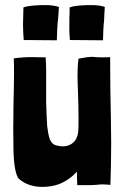

<svg xmlns="http://www.w3.org/2000/svg" viewBox="-20 -727 490 753"><path d="M146 6C167 6 189 3 209 -4C229 -11 262 -30 281 -54C282 -45 282 -36 282 -29L283 -1H314C354 0 370 -4 378 -4C386 -4 406 -3 413 -2C415 -58 416 -112 416 -166C416 -197 415 -227 415 -257C413 -339 412 -421 412 -503C402 -502 392 -502 383 -502C367 -502 354 -503 343 -504C329 -504 313 -502 288 -497C285 -475 284 -455 284 -430C284 -410 285 -388 286 -361C287 -334 288 -292 288 -262C288 -245 288 -228 287 -214C285 -182 269 -163 246 -156C240 -154 233 -153 227 -153C223 -153 220 -153 216 -154C188 -157 184 -165 176 -179C170 -194 167 -218 165 -233C164 -246 161 -311 161 -328V-364V-450C161 -469 160 -487 159 -502C141 -502 124 -503 106 -503C84 -503 61 -502 34 -498C35 -482 35 -461 35 -438C35 -400 34 -358 33 -326C33 -306 32 -258 32 -221C32 -184 33 -148 33 -131C34 -91 40 -38 55 -25C81 -2 115 6 146 6ZM203 -569V-570C203 -583 205 -630 206 -637C208 -648 211 -698 211 -700C189 -706 175 -707 158 -707C134 -707 94 -706 72 -698C72 -693 71 -674 71 -662C70 -650 70 -611 71 -602L73 -570H77ZM384 -570C384 -588 386 -631 388 -644C388 -649 391 -701 391 -700C372 -706 355 -707 338 -707C313 -707 274 -706 253 -698V-674C252 -666 252 -655 252 -642V-602L254 -570H258L384 -569Z"/></svg>

Font: Londrina Solid CC
Style: CC
Weight: 400
Designer: Marcelo Magalhaes
Foundry: Tipos Pereira
Version: Version 1.003;FEAKit 1.0